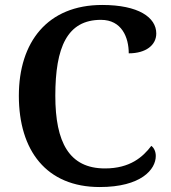

<svg xmlns="http://www.w3.org/2000/svg" viewBox="-20 -744 688 774"><path d="M382 10C549 10 608 -61 608 -115C608 -133 601 -148 590 -156C556 -111 504 -65 403 -65C259 -65 203 -170 203 -358C203 -554 251 -664 387 -664C471 -664 499 -593 499 -529C568 -529 610 -562 610 -609C610 -674 538 -724 392 -724C171 -724 56 -574 56 -358C56 -137 167 10 382 10Z"/></svg>

Font: Noto Serif Devanagari SemiBold
Style: Regular
Weight: 600
Designer: Universal Thirst, Indian Type Foundry and the Monotype Design Team
Foundry: Monotype Imaging Inc.
Version: Version 2.004